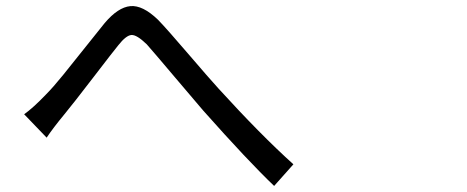

<svg xmlns="http://www.w3.org/2000/svg" viewBox="-20 -655 1540 633"><path d="M59.6 -278.3Q89.8 -299.8 130.9 -342.8Q154.3 -366.2 188 -407.7Q221.7 -449.2 264.6 -503.4Q307.6 -557.6 325.2 -579.1Q369.1 -630.9 409.7 -634.8Q450.2 -638.7 501 -589.8Q530.3 -559.6 600.1 -478Q669.9 -396.5 700.2 -363.3Q839.8 -210 947.3 -113.3L883.8 -42Q798.8 -123 650.4 -290Q619.1 -326.2 553.2 -404.3Q487.3 -482.4 463.9 -508.8Q430.7 -541 413.1 -539.6Q395.5 -538.1 370.1 -505.9Q355.5 -488.3 288.1 -400.4Q220.7 -312.5 192.4 -278.3Q155.3 -233.4 133.8 -201.2Z"/></svg>

Font: Bpmf Zihi Sans Regular
Style: Regular
Weight: 400
Foundry: But Ko
Version: Version 1.320